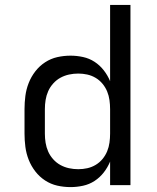

<svg xmlns="http://www.w3.org/2000/svg" viewBox="-20 -755 640 783"><path d="M268 8Q240 8 213.5 2Q187 -4 164 -19Q141 -34 124 -56Q107 -78 97 -103.5Q87 -129 83.5 -156Q80 -183 80 -210V-310Q80 -337 83.5 -364Q87 -391 97 -416.5Q107 -442 124 -464Q141 -486 164 -501Q187 -516 213.5 -522Q240 -528 268 -528Q293 -528 318.5 -522.5Q344 -517 365.5 -503Q387 -489 403 -468.5Q419 -448 429 -424V-735H512V0H429V-96Q419 -72 403 -51.5Q387 -31 365.5 -17Q344 -3 318.5 2.5Q293 8 268 8ZM299 -65Q318 -65 336 -69Q354 -73 370 -82.5Q386 -92 398 -106.5Q410 -121 417 -138Q424 -155 426.5 -173.5Q429 -192 429 -210V-310Q429 -328 426.5 -346.5Q424 -365 417 -382Q410 -399 398 -413.5Q386 -428 370 -437.5Q354 -447 336 -451Q318 -455 299 -455Q280 -455 261.5 -451Q243 -447 226.5 -438Q210 -429 197 -414.5Q184 -400 176.5 -383Q169 -366 166 -347.5Q163 -329 163 -310V-210Q163 -191 166 -172.5Q169 -154 176.5 -137Q184 -120 197 -105.5Q210 -91 226.5 -82Q243 -73 261.5 -69Q280 -65 299 -65Z"/></svg>

Font: Zed Sans Extended
Style: Regular
Weight: 400
Width: 7
Designer: Belleve Invis
Foundry: Belleve Invis
Version: Version 1.0.0; ttfautohint (v1.8.4)